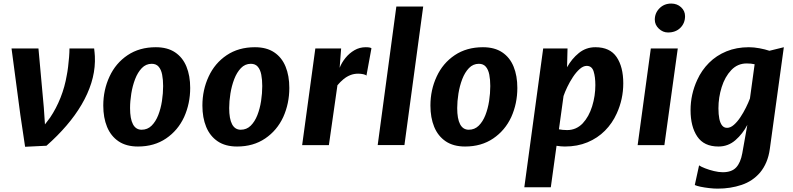

<svg xmlns="http://www.w3.org/2000/svg" viewBox="-20 -836 4568 1106"><path d="M247.7 3.5 124.6 9.5 97.3 -173.5 46.4 -557H201.5L232.3 -217.6L239 -119.4L268.9 -159Q303.9 -211 328.7 -273.4Q353.5 -335.8 364.8 -403.5Q368.6 -421.7 372.1 -449.6Q375.7 -477.6 377.9 -506.6Q380.2 -535.6 380.2 -557H522.3Q522.6 -549.9 524.8 -533.4Q527.1 -516.9 526.8 -482Q525.4 -419.7 505.8 -357.4Q486.2 -295.1 450.2 -233.8Q414.3 -172.4 363.1 -112.8Q312 -53.1 247.7 3.5Z M774.7 8Q707.2 8 662.9 -22Q618.6 -52 596.7 -105.1Q574.9 -158.2 574.9 -227.8Q574.9 -318.1 611 -395.3Q646.5 -472.1 714.9 -518.1Q783.3 -564 877.3 -564Q944.5 -564 988.4 -534.6Q1032.4 -505.2 1054 -452.4Q1075.6 -399.6 1075.6 -329.4Q1075.6 -239.6 1040.6 -161.8Q1004.9 -84.7 936.7 -38.4Q868.5 8 774.7 8ZM795.7 -88.7Q829.5 -88.7 853.1 -111.9Q876.7 -135.1 891.5 -172.7Q906.2 -210.3 913 -254.5Q919.7 -298.7 919.7 -340.5Q919.7 -377 914 -406Q908.4 -434.9 894 -451.7Q879.6 -468.5 854 -468.5Q820.7 -468.5 796.9 -443.8Q773.2 -419.1 758.3 -380.3Q743.4 -341.5 736.3 -297.1Q729.2 -252.7 729.2 -213.4Q729.2 -151.6 745.9 -120.2Q762.6 -88.7 795.7 -88.7Z M1345.7 8Q1278.2 8 1233.9 -22Q1189.6 -52 1167.7 -105.1Q1145.9 -158.2 1145.9 -227.8Q1145.9 -318.1 1182 -395.3Q1217.5 -472.1 1285.9 -518.1Q1354.3 -564 1448.3 -564Q1515.5 -564 1559.4 -534.6Q1603.4 -505.2 1625 -452.4Q1646.6 -399.6 1646.6 -329.4Q1646.6 -239.6 1611.6 -161.8Q1575.9 -84.7 1507.7 -38.4Q1439.5 8 1345.7 8ZM1366.7 -88.7Q1400.5 -88.7 1424.1 -111.9Q1447.7 -135.1 1462.5 -172.7Q1477.2 -210.3 1484 -254.5Q1490.7 -298.7 1490.7 -340.5Q1490.7 -377 1485 -406Q1479.4 -434.9 1465 -451.7Q1450.6 -468.5 1425 -468.5Q1391.7 -468.5 1367.9 -443.8Q1344.2 -419.1 1329.3 -380.3Q1314.4 -341.5 1307.3 -297.1Q1300.2 -252.7 1300.2 -213.4Q1300.2 -151.6 1316.9 -120.2Q1333.6 -88.7 1366.7 -88.7Z M1874.5 0H1720.5L1796.5 -557H1945.1L1936.5 -445.4Q1948.2 -475.2 1970.1 -502.3Q1992 -529.5 2021.8 -546.8Q2051.6 -564 2086.6 -564Q2112.5 -564 2119.7 -558L2090.8 -400.2Q2086.5 -405.6 2072.4 -408.6Q2058.2 -411.6 2043.1 -411.6Q2019 -411.6 1998.1 -403.3Q1977.2 -395 1958.9 -380Q1940.7 -365 1923.8 -345.1Z M2309.7 -0.5H2155.7L2263.1 -798.5H2417.8Z M2659.2 8Q2591.7 8 2547.4 -22Q2503.1 -52 2481.2 -105.1Q2459.4 -158.2 2459.4 -227.8Q2459.4 -318.1 2495.5 -395.3Q2531 -472.1 2599.4 -518.1Q2667.8 -564 2761.8 -564Q2829 -564 2872.9 -534.6Q2916.9 -505.2 2938.5 -452.4Q2960.1 -399.6 2960.1 -329.4Q2960.1 -239.6 2925.1 -161.8Q2889.4 -84.7 2821.2 -38.4Q2753 8 2659.2 8ZM2680.2 -88.7Q2714 -88.7 2737.6 -111.9Q2761.2 -135.1 2776 -172.7Q2790.7 -210.3 2797.5 -254.5Q2804.2 -298.7 2804.2 -340.5Q2804.2 -377 2798.5 -406Q2792.9 -434.9 2778.5 -451.7Q2764.1 -468.5 2738.5 -468.5Q2705.2 -468.5 2681.4 -443.8Q2657.7 -419.1 2642.8 -380.3Q2627.9 -341.5 2620.8 -297.1Q2613.7 -252.7 2613.7 -213.4Q2613.7 -151.6 2630.4 -120.2Q2647.1 -88.7 2680.2 -88.7Z M3152.9 242.6H3000.3L3109 -557H3249.2L3246.5 -448.6Q3273.3 -497.2 3314.5 -530.6Q3355.7 -564 3409.7 -564Q3493.6 -564 3532 -507.3Q3570.3 -450.6 3570.3 -356.2Q3570.3 -264.5 3532.5 -182Q3507.3 -126 3464.8 -83.2Q3422.3 -40.4 3364.1 -16.2Q3305.9 8 3234.1 8Q3212 8 3185.9 3.8ZM3246.9 -86.7Q3299.1 -86.7 3336.5 -125.3Q3372.5 -164 3391 -223.7Q3409.5 -283.5 3409.5 -345.6Q3409.5 -392.6 3399.5 -424.6Q3389.5 -456.5 3359.7 -456.5Q3339.8 -456.5 3319.2 -438.3Q3298.7 -420.1 3280.3 -392.3Q3262 -364.5 3247.9 -335Q3233.8 -305.5 3226.2 -282.9L3199.7 -91.1Q3209.4 -89.2 3221.2 -87.9Q3232.9 -86.7 3246.9 -86.7Z M3807.1 0H3653.1L3729 -557H3884.3ZM3828 -648.9Q3798.5 -648.9 3775.2 -670.9Q3751.9 -692.9 3751.9 -722.7Q3751.9 -761 3779 -788.3Q3806.1 -815.5 3846.7 -815.5Q3880.3 -815.5 3903.3 -794.3Q3926.2 -773.1 3926.2 -742.9Q3926.2 -702.7 3899.3 -675.8Q3872.3 -648.9 3828 -648.9Z M4114 250.6Q4091.8 250.6 4065 247.5Q4038.2 244.4 4015.4 239.7Q3992.7 234.9 3982.3 229.8L4007 116.6Q4018.2 124.5 4041.8 133.6Q4065.3 142.8 4092.8 149.4Q4120.3 156.1 4143.4 156.1Q4195.1 156.1 4220.6 128.5Q4246.1 101 4255.8 47L4285 -116.7Q4258.5 -65.3 4216.5 -28.7Q4174.5 8 4118.5 8Q4035.3 8 3996.6 -49.5Q3957.9 -106.9 3957.9 -201.5Q3957.9 -292.6 3996.5 -376Q4021.7 -431.5 4064.2 -474Q4106.6 -516.4 4164.6 -540.2Q4222.7 -564 4293.9 -564Q4322.2 -564 4354.8 -558Q4387.4 -551.9 4412.3 -543.5L4495.2 -564L4414.5 21.9Q4408.8 64.1 4394.4 98Q4380 131.9 4358.4 157.8Q4315.7 207.7 4251.9 229.1Q4188.1 250.6 4114 250.6ZM4168.3 -99.6Q4187.9 -99.6 4207.4 -116.8Q4227 -133.9 4244.8 -160.6Q4262.6 -187.3 4276.8 -216.1Q4291.1 -244.9 4300 -268.7L4327 -465.9Q4317.1 -468.3 4305.6 -469.4Q4294.2 -470.5 4281.1 -470.5Q4228.9 -470.5 4192.6 -432.4Q4155.9 -393.9 4137.2 -334.2Q4118.5 -274.6 4118.5 -212.1Q4118.5 -177 4123.6 -151.8Q4128.8 -126.6 4139.7 -113.1Q4150.6 -99.6 4168.3 -99.6Z"/></svg>

Font: Merriweather Sans Variable Regular
Style: Italic
Weight: 300
Italic angle: -8°
Designer: Eben Sorkin
Foundry: Eben Sorkin
Version: Version 2.001